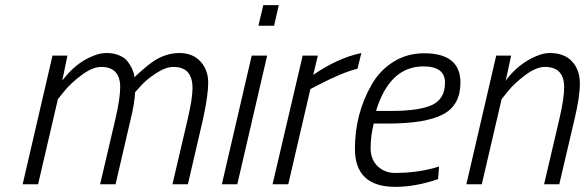

<svg xmlns="http://www.w3.org/2000/svg" viewBox="-20 -716 2273 746"><path d="M447 -377C447 -347.7 440.7 -306 428 -252L369 0H429L488 -254C498 -294.7 503.7 -329.3 505 -358L527 -382C541.7 -398.7 561.5 -415.2 586.5 -431.5C611.5 -447.8 634 -456 654 -456C703.3 -456 728 -428.7 728 -374C728 -346.7 721.7 -306 709 -252L650 0H710L769 -254C782.3 -315.3 789 -362.3 789 -395C789 -427.7 779 -455 759 -477C739 -499 711.7 -510 677 -510C642.3 -510 608.7 -499.3 576 -478C563.3 -469.3 548.8 -457.8 532.5 -443.5C516.2 -429.2 506.3 -420 503 -416C499.7 -438 490.7 -458.3 476 -477C469.3 -486.3 458.7 -494.2 444 -500.5C429.3 -506.8 412.8 -510 394.5 -510C376.2 -510 358 -506 340 -498C295.3 -480 256 -448.3 222 -403L242 -500H184L68 0H128L205 -331L230 -362C247.3 -383.3 270 -404.3 298 -425C326 -445.7 351 -456 373 -456C422.3 -456 447 -429.7 447 -377Z M842 0H902L1018 -500H958ZM984 -616H1045L1063 -696H1003Z M1039 0H1100L1186 -370L1217 -386C1279.7 -418.7 1330.3 -439.7 1369 -449L1384 -510C1323.3 -497.3 1261 -469 1197 -425L1215 -500H1156Z M1447.5 -70C1429.2 -87.3 1420 -111 1420 -141C1420 -171 1424 -202.7 1432 -236H1488C1584.7 -236 1655.7 -247.8 1701 -271.5C1746.3 -295.2 1769 -336.3 1769 -395C1769 -471 1722 -509 1628 -509C1583.3 -509 1543.3 -497.8 1508 -475.5C1472.7 -453.2 1444.7 -423.7 1424 -387C1380.7 -311.7 1359 -228.7 1359 -138C1359 -39.3 1411.3 10 1516 10C1568.7 10 1624 0 1682 -20L1686 -69L1662 -62C1615.3 -50 1566.3 -44 1515 -44C1488.3 -44 1465.8 -52.7 1447.5 -70ZM1500 -285H1441C1476.3 -400.3 1537.7 -458 1625 -458C1681 -458 1709 -437 1709 -395C1709 -353 1692.5 -324.2 1659.5 -308.5C1626.5 -292.8 1573.3 -285 1500 -285Z M2116 -510C2099.3 -510 2082 -506 2064 -498C2018 -479.3 1978.3 -447.7 1945 -403L1966 -500H1908L1792 0H1852L1929 -331L1954 -362C1971.3 -383.3 1994 -404.3 2022 -425C2050 -445.7 2075 -456 2097 -456C2147 -456 2172 -429.7 2172 -377C2172 -347.7 2165.7 -306 2153 -252L2094 0H2153L2213 -256C2226.3 -312 2233 -357.3 2233 -392C2233 -426.7 2223 -455 2203 -477C2183 -499 2154 -510 2116 -510Z"/></svg>

Font: Titillium Web
Style: Light Italic
Weight: 300
Italic angle: -13°
Version: Version 1.001;PS 57.000;hotconv 1.0.70;makeotf.lib2.5.55311